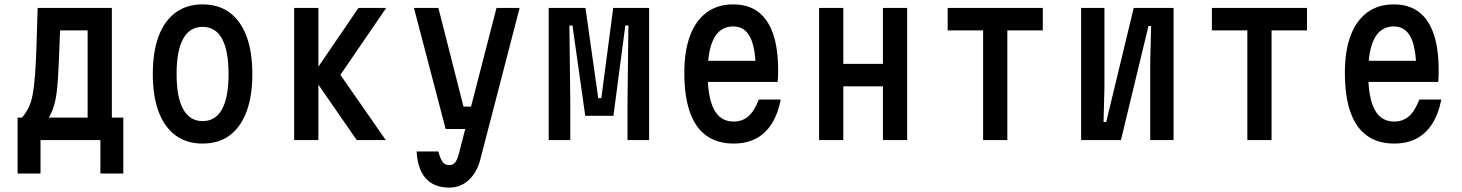

<svg xmlns="http://www.w3.org/2000/svg" viewBox="-20 -636 6640 872"><path d="M60 152V-102H80Q98 -123 110 -147.5Q122 -172 128.5 -207.5Q135 -243 139 -294.5Q143 -346 145.5 -421Q148 -496 151 -600H488V-102H540V152H436V0H164V152ZM202 -102H378V-498H253Q249 -406 246.5 -342Q244 -278 239.5 -234Q235 -190 226 -159Q217 -128 202 -102Z M900 16Q828 16 777.5 -21Q727 -58 700.5 -128.5Q674 -199 674 -300Q674 -401 700.5 -471.5Q727 -542 777.5 -579Q828 -616 900 -616Q973 -616 1023 -579Q1073 -542 1099.5 -471.5Q1126 -401 1126 -300Q1126 -199 1099.5 -128.5Q1073 -58 1023 -21Q973 16 900 16ZM900 -86Q959 -86 988.5 -140Q1018 -194 1018 -300Q1018 -406 988.5 -460Q959 -514 900 -514Q842 -514 812 -460Q782 -406 782 -300Q782 -194 812 -140Q842 -86 900 -86Z M1600 0 1398 -292 1608 -600H1734L1526 -296L1732 0ZM1316 0V-600H1426V0Z M1860 -600H1971L2085 -152H2147L2122 -50H2004ZM2340 -600 2161 90Q2145 149 2108 182.5Q2071 216 2021 216Q1952 216 1914.5 175Q1877 134 1872 52H1971Q1979 84 1990 99Q2001 114 2020 114Q2037 114 2047 102Q2057 90 2064 62L2235 -600Z M2472 0V-600H2639L2697 -190H2711L2765 -600H2928V0H2830V-180L2834 -520H2820L2766 -110H2638L2580 -520H2566L2570 -180V0Z M3166 -360H3450L3412 -317Q3412 -418 3387 -467Q3362 -516 3310 -516Q3252 -516 3223 -462.5Q3194 -409 3194 -305Q3194 -193 3223 -138.5Q3252 -84 3312 -84Q3352 -84 3379.5 -108.5Q3407 -133 3426 -184H3526Q3513 -118 3484.5 -73.5Q3456 -29 3413 -6.5Q3370 16 3312 16Q3238 16 3188 -20Q3138 -56 3113 -127.5Q3088 -199 3088 -305Q3088 -405 3114 -474Q3140 -543 3189.5 -579.5Q3239 -616 3310 -616Q3378 -616 3423 -582.5Q3468 -549 3491 -482.5Q3514 -416 3514 -317Q3514 -304 3513.5 -289.5Q3513 -275 3512 -264H3166Z M3700 0V-600H3810V-346H3990V-600H4100V0H3990V-244H3810V0Z M4445 0V-498H4284V-600H4716V-498H4555V0Z M4890 0V-600H4996V-240L4992 -82H5004L5129 -600H5310V0H5204V-360L5208 -518H5196L5071 0Z M5645 0V-498H5484V-600H5916V-498H5755V0Z M6166 -360H6450L6412 -317Q6412 -418 6387 -467Q6362 -516 6310 -516Q6252 -516 6223 -462.5Q6194 -409 6194 -305Q6194 -193 6223 -138.5Q6252 -84 6312 -84Q6352 -84 6379.5 -108.5Q6407 -133 6426 -184H6526Q6513 -118 6484.5 -73.5Q6456 -29 6413 -6.5Q6370 16 6312 16Q6238 16 6188 -20Q6138 -56 6113 -127.5Q6088 -199 6088 -305Q6088 -405 6114 -474Q6140 -543 6189.5 -579.5Q6239 -616 6310 -616Q6378 -616 6423 -582.5Q6468 -549 6491 -482.5Q6514 -416 6514 -317Q6514 -304 6513.5 -289.5Q6513 -275 6512 -264H6166Z"/></svg>

Font: Martian Mono Condensed
Style: Regular
Weight: 400
Width: 3
Designer: Roman Shamin
Foundry: Evil Martians
Version: Version 1.000